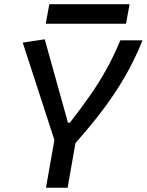

<svg xmlns="http://www.w3.org/2000/svg" viewBox="-20 -883 690 903"><path d="M196.3 0 235.8 -224.6 86.9 -682.6 190.4 -698.2 299.8 -305.7H308.6Q360.4 -372.6 402.3 -432.4Q444.3 -492.2 479.5 -555.2Q514.6 -618.2 545.9 -693.4H650.4Q611.8 -598.1 564.5 -517.3Q517.1 -436.5 460.2 -361.8Q403.3 -287.1 335 -210.4L297.9 0ZM195.3 -771.5 211.9 -863.3H589.4L572.8 -771.5Z"/></svg>

Font: Cascadia Mono PL
Style: Italic
Weight: 400
Italic angle: -10°
Monospace: yes
Designer: Aaron Bell
Foundry: Saja Typeworks
Version: Version 2404.023; ttfautohint (v1.8.4)